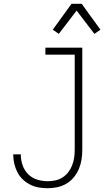

<svg xmlns="http://www.w3.org/2000/svg" viewBox="-20 -987 551 1015"><path d="M232 8Q208 8 184.5 4Q161 0 139.5 -11Q118 -22 100.5 -38.5Q83 -55 72 -76.5Q61 -98 55.5 -121.5Q50 -145 50 -168V-171H90V-169Q90 -141 99.5 -113.5Q109 -86 129 -66Q149 -46 176.5 -37.5Q204 -29 232 -29Q253 -29 273.5 -33.5Q294 -38 311.5 -49.5Q329 -61 341.5 -77.5Q354 -94 361.5 -113.5Q369 -133 372 -153.5Q375 -174 375 -195V-698H220V-735H415V-195Q415 -169 411 -143.5Q407 -118 397 -94Q387 -70 370 -49.5Q353 -29 331 -16Q309 -3 283.5 2.5Q258 8 232 8ZM291 -808 259 -830 358 -967H412L445 -921L511 -830L479 -808L385 -931Z"/></svg>

Font: Iosevka Curly Extralight
Style: Regular
Weight: 200
Monospace: yes
Designer: Belleve Invis
Foundry: Belleve Invis
Version: Version 22.1.2; ttfautohint (v1.8.4)